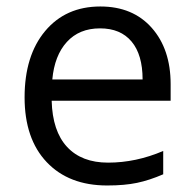

<svg xmlns="http://www.w3.org/2000/svg" viewBox="-20 -565 601 595"><path d="M312 9.8Q193.4 9.8 124.8 -62.5Q56.2 -134.8 56.2 -263.2Q56.2 -392.6 119.9 -468.8Q183.6 -544.9 291 -544.9Q391.6 -544.9 450.2 -478.8Q508.8 -412.6 508.8 -304.2V-252.9H140.1Q142.6 -158.7 187.7 -109.9Q232.9 -61 314.9 -61Q401.4 -61 485.8 -97.2V-24.9Q442.9 -6.3 404.5 1.7Q366.2 9.8 312 9.8ZM290 -477.1Q225.6 -477.1 187.3 -435.1Q148.9 -393.1 142.1 -318.8H421.9Q421.9 -395.5 387.7 -436.3Q353.5 -477.1 290 -477.1Z"/></svg>

Font: f04114697
Style: Regular
Weight: 400
Foundry: Ascender Corporation
Version: Version 1.10